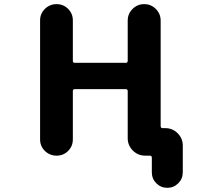

<svg xmlns="http://www.w3.org/2000/svg" viewBox="-20 -775 1040 933"><path d="M717.8 62.5V-8.8Q717.8 -18.6 708 -18.6H685.5Q650.4 -18.6 625.5 -43.5Q600.6 -68.4 600.6 -103.5V-332Q600.6 -341.8 590.8 -341.8H343.8Q334 -341.8 334 -332V-97.7Q334 -64.5 311 -41.5Q288.1 -18.6 254.9 -18.6Q221.7 -18.6 198.2 -41.5Q174.8 -64.5 174.8 -97.7V-675.8Q174.8 -709 198.2 -731.9Q221.7 -754.9 254.9 -754.9Q288.1 -754.9 311 -731.9Q334 -709 334 -675.8V-479.5Q334 -469.7 343.8 -469.7H590.8Q600.6 -469.7 600.6 -479.5V-674.8Q600.6 -708 624 -731.4Q647.5 -754.9 680.7 -754.9Q713.9 -754.9 737.3 -731.4Q760.7 -708 760.7 -674.8V-162.1Q760.7 -152.3 770.5 -152.3H783.2Q818.4 -152.3 843.3 -127.4Q868.2 -102.5 868.2 -67.4V62.5Q868.2 93.8 846.2 115.7Q824.2 137.7 793 137.7Q761.7 137.7 739.7 115.7Q717.8 93.8 717.8 62.5Z"/></svg>

Font: Rounded-X Mgen+ 1m bold
Style: Bold
Weight: 700
Designer: [Source Han Sans]
Ryoko NISHIZUKA  (kana & ideographs); Paul D. Hunt (Latin, Greek & Cyrillic); Wenlong ZHANG  (bopomofo
Version: Version 1.059.20150602